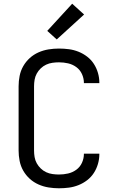

<svg xmlns="http://www.w3.org/2000/svg" viewBox="-20 -1004 640 1032"><path d="M297 8Q269 8 241 3.5Q213 -1 187 -12.5Q161 -24 140 -43Q119 -62 105 -86.5Q91 -111 85.5 -139Q80 -167 80 -195V-540Q80 -568 85.5 -596Q91 -624 105 -648.5Q119 -673 140 -692Q161 -711 187 -722.5Q213 -734 241 -738.5Q269 -743 297 -743Q324 -743 350.5 -739.5Q377 -736 402 -726Q427 -716 448.5 -699.5Q470 -683 484.5 -660.5Q499 -638 506.5 -612Q514 -586 514 -560Q514 -559 514 -558Q514 -557 514 -557H431Q431 -557 431 -557.5Q431 -558 431 -558Q431 -583 420.5 -606Q410 -629 390 -643.5Q370 -658 346 -663.5Q322 -669 297 -669Q280 -669 262 -666.5Q244 -664 228 -656.5Q212 -649 199 -636.5Q186 -624 177.5 -608.5Q169 -593 166 -575.5Q163 -558 163 -540V-195Q163 -177 166 -159.5Q169 -142 177.5 -126.5Q186 -111 199 -98.5Q212 -86 228 -78.5Q244 -71 262 -68.5Q280 -66 297 -66Q322 -66 346 -71.5Q370 -77 390 -91.5Q410 -106 420.5 -129Q431 -152 431 -177Q431 -177 431 -177.5Q431 -178 431 -178H514Q514 -178 514 -177Q514 -176 514 -175Q514 -149 506.5 -123Q499 -97 484.5 -74.5Q470 -52 448.5 -35.5Q427 -19 402 -9Q377 1 350.5 4.5Q324 8 297 8ZM285 -792 234 -838 368 -984 432 -926Z"/></svg>

Font: Bmono
Style: Regular
Weight: 400
Monospace: yes
Designer: Belleve Invis
Foundry: Belleve Invis
Version: Version 11.2.2; ttfautohint (v1.8.2)